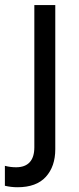

<svg xmlns="http://www.w3.org/2000/svg" viewBox="-43 -538 315 770"><path d="M-23.4 207V127Q-1.5 132.8 21.5 132.8Q57.6 132.8 76.2 112.5Q94.7 92.3 94.7 52.7V-517.6H178.7V60.5Q178.7 129.4 140.9 171.1Q103 212.9 27.3 212.9Q1.5 212.9 -23.4 207Z"/></svg>

Font: Reddit Sans Chocolate
Style: Regular
Weight: 400
Designer: Stephen Hutchings
Foundry: Reddit
Version: Version 1.013